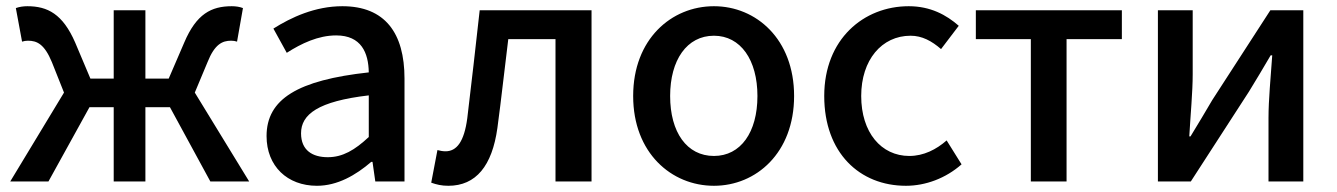

<svg xmlns="http://www.w3.org/2000/svg" viewBox="-20 -584 4302 618"><path d="M13 0H136L268 -239H346V0H448V-239H527L657 0H782L607 -286L648 -384C671 -442 696 -453 724 -453C732 -453 736 -452 743 -450L762 -558C752 -562 739 -564 726 -564C660 -564 612 -539 573 -447L523 -331H448V-551H346V-331H271L222 -447C182 -539 133 -564 68 -564C55 -564 42 -562 31 -558L51 -450C58 -452 63 -453 70 -453C99 -453 123 -442 147 -384L186 -286Z M1000 14C1066 14 1125 -20 1175 -63H1179L1188 0H1282V-331C1282 -478 1219 -564 1082 -564C994 -564 917 -528 860 -492L903 -414C950 -444 1004 -470 1062 -470C1143 -470 1166 -414 1167 -351C938 -326 838 -265 838 -146C838 -49 905 14 1000 14ZM1035 -78C986 -78 949 -100 949 -155C949 -216 1004 -258 1167 -277V-143C1122 -101 1083 -78 1035 -78Z M1423 14C1512 14 1564 -50 1581 -172C1594 -268 1604 -363 1616 -458H1768V0H1884V-551H1524C1511 -435 1498 -318 1484 -203C1474 -128 1450 -97 1414 -97C1404 -97 1396 -99 1388 -101L1368 4C1385 10 1401 14 1423 14Z M2278 14C2414 14 2536 -92 2536 -275C2536 -458 2414 -564 2278 -564C2141 -564 2018 -458 2018 -275C2018 -92 2141 14 2278 14ZM2278 -82C2191 -82 2137 -158 2137 -275C2137 -391 2191 -469 2278 -469C2364 -469 2418 -391 2418 -275C2418 -158 2364 -82 2278 -82Z M2896 14C2959 14 3024 -10 3075 -55L3027 -132C2994 -103 2953 -82 2907 -82C2816 -82 2752 -158 2752 -275C2752 -391 2818 -469 2911 -469C2948 -469 2979 -452 3009 -426L3066 -501C3026 -536 2975 -564 2905 -564C2760 -564 2633 -458 2633 -275C2633 -92 2747 14 2896 14Z M3298 0H3413V-458H3591V-551H3121V-458H3298Z M3707 0H3813L4000 -289C4020 -321 4050 -372 4070 -406H4075C4070 -335 4063 -262 4063 -205V0H4175V-551H4069L3882 -262C3863 -229 3832 -178 3812 -145H3808C3812 -215 3819 -288 3819 -345V-551H3707Z"/></svg>

Font: ChiuKong Gothic CL Medium
Style: Regular
Weight: 500
Designer: Ryoko NISHIZUKA 西塚涼子 (kana, bopomofo & ideographs); Paul D. Hunt (Latin, Greek & Cyrillic); Sandoll Communications 산돌커뮤니
Foundry: Adobe
Version: Version 1.300